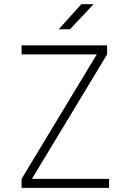

<svg xmlns="http://www.w3.org/2000/svg" viewBox="-20 -914 626 934"><path d="M85 0H510.7V-43.9H135.3L501 -649.4V-693.4H85V-649.4H450.7L85 -43.9ZM265.6 -771.5H320.3L435.1 -893.6H375.5Z"/></svg>

Font: Cascadia Mono PL ExtraLight
Style: Regular
Weight: 200
Monospace: yes
Designer: Aaron Bell
Foundry: Saja Typeworks
Version: Version 2404.023